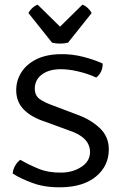

<svg xmlns="http://www.w3.org/2000/svg" viewBox="-20 -785 518 817"><path d="M34 -46.5Q35 -63 44.5 -79.8Q54 -96.5 66.5 -105Q99.5 -85.5 142.8 -67.5Q186 -49.5 241.5 -50.5Q289.5 -51 326.2 -74.8Q363 -98.5 363 -138Q363 -201 273.5 -230L172.5 -267Q112.5 -286.5 80.8 -319.2Q49 -352 49 -401.5Q49 -442.5 70.8 -477Q92.5 -511.5 134.2 -532.5Q176 -553.5 237 -554.5Q286.5 -555.5 334.8 -543Q383 -530.5 417 -514.5Q417 -477 389.5 -455Q354 -471.5 312.2 -481.2Q270.5 -491 235 -490.5Q185.5 -489.5 156.8 -466.8Q128 -444 128 -408Q128 -378.5 148.8 -363.5Q169.5 -348.5 211 -334L307.5 -297.5Q363 -278 403 -241.5Q443 -205 443 -149.5Q443 -79.5 389.2 -34.5Q335.5 10.5 239.5 12Q170.5 13 118.5 -6.2Q66.5 -25.5 34 -46.5ZM201.5 -603.5 101 -729.5Q107.5 -742 118.8 -752Q130 -762 140.5 -765L235.5 -671.5L330.5 -765Q341 -762 352.2 -752Q363.5 -742 370 -729.5L269.5 -603.5Q255 -599.5 235.5 -599.5Q216 -599.5 201.5 -603.5Z"/></svg>

Font: Signika SC Light
Style: Regular
Weight: 300
Designer: Anna Giedryś
Foundry: Anna Giedryś
Version: Version 2.000; ttfautohint (v1.8.3) -l 8 -r 50 -G 200 -x 9 -